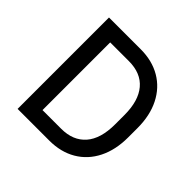

<svg xmlns="http://www.w3.org/2000/svg" viewBox="-172 -852 1019 1019"><g transform="rotate(45 337.5 -343.0)"><path d="M614 -378V-308Q614 -214 579 -144.5Q544 -75 480 -37.5Q416 0 330 0H92V-686H330Q416 -686 480 -648.5Q544 -611 579 -541.5Q614 -472 614 -378ZM190 -597V-89H330Q419 -89 467.5 -144.5Q516 -200 516 -308V-378Q516 -484 468.5 -540.5Q421 -597 330 -597Z"/></g></svg>

Font: Chivo
Style: Regular
Weight: 400
Designer: Hector Gatti
Foundry: Omnibus-Type
Version: Version 1.003